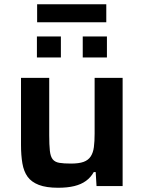

<svg xmlns="http://www.w3.org/2000/svg" viewBox="-20 -877 677 905"><path d="M254 8Q198 8 163 -5.5Q128 -19 110 -44Q92 -69 85.5 -107Q79 -145 79 -194V-510H212V-240Q212 -194 215 -166.5Q218 -139 228.5 -126Q239 -113 259.5 -109.5Q280 -106 315 -106Q352 -106 374 -114Q396 -122 407.5 -139.5Q419 -157 422.5 -183.5Q426 -210 426 -247V-510H558V0H435L431 -66H422Q408 -41 385.5 -24.5Q363 -8 330.5 0Q298 8 254 8ZM154 -606V-705H267V-606ZM370 -606V-705H484V-606ZM155 -772V-857H481V-772Z"/></svg>

Font: Saira SemiExpanded SemiBold
Style: Regular
Weight: 600
Width: 6
Designer: Hector Gatti with collaboration of the Omnibus-Type team
Foundry: Omnibus-Type
Version: Version 1.101